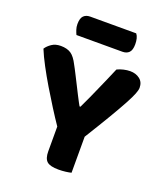

<svg xmlns="http://www.w3.org/2000/svg" viewBox="-148 -906 865 1012"><g transform="rotate(20 284.5 -400.5)"><path d="M555 -544Q555 -532 546.5 -510Q538 -488 517 -449Q496 -410 460.5 -350Q425 -290 371 -203V-1Q360 2 340.5 4.5Q321 7 300 7Q253 7 235 -9Q217 -25 217 -65V-204Q191 -242 161 -289.5Q131 -337 102 -385.5Q73 -434 48 -481Q23 -528 8 -565Q19 -582 39.5 -596Q60 -610 90 -610Q125 -610 147 -595.5Q169 -581 189 -541Q191 -538 199 -522.5Q207 -507 217.5 -486.5Q228 -466 240 -442Q252 -418 262.5 -397.5Q273 -377 281 -362Q289 -347 291 -344H296Q312 -377 325.5 -407Q339 -437 352 -466.5Q365 -496 378.5 -526.5Q392 -557 407 -593Q423 -601 442.5 -605.5Q462 -610 479 -610Q511 -610 533 -593Q555 -576 555 -544ZM147 -692Q142 -702 137 -717Q132 -732 132 -748Q132 -781 145.5 -794.5Q159 -808 182 -808H440Q448 -798 451.5 -783.5Q455 -769 455 -752Q455 -719 441.5 -705.5Q428 -692 405 -692Z"/></g></svg>

Font: Baloo Da 2
Style: Bold
Weight: 700
Designer: Noopur Datye, Sulekha Rajkumar and Ek Type
Foundry: Ek Type
Version: Version 1.640;hotconv 1.0.111;makeotfexe 2.5.65597; ttfautoh